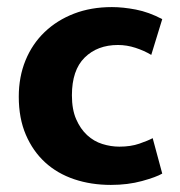

<svg xmlns="http://www.w3.org/2000/svg" viewBox="-20 -511 508 542"><path d="M317 -97Q349 -97 373.5 -105.5Q398 -114 411 -121L438 -21Q421 -11 381 0Q341 11 293 11Q237 11 189.5 -5Q142 -21 107.5 -52.5Q73 -84 53 -130.5Q33 -177 33 -238Q33 -294 52 -340.5Q71 -387 106 -420.5Q141 -454 189 -472.5Q237 -491 296 -491Q327 -491 363.5 -484Q400 -477 438 -457L407 -356Q387 -368 362.5 -376Q338 -384 313 -384Q255 -384 219 -348.5Q183 -313 183 -242Q183 -202 195 -174.5Q207 -147 226 -129.5Q245 -112 269 -104.5Q293 -97 317 -97Z"/></svg>

Font: Mukta Mahee ExtraBold
Style: Regular
Weight: 800
Designer: Shuchita Grover, Noopur Datye, Girish Dalvi, Yashodeep Gholap
Foundry: Ek Type
Version: Version 2.538;PS 1.000;hotconv 16.6.51;makeotf.lib2.5.65220;